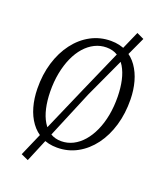

<svg xmlns="http://www.w3.org/2000/svg" viewBox="-177 -971 1042 1233"><g transform="rotate(20 343.5 -354.0)"><path d="M310.5 10Q250 10 204.2 -14Q158.5 -38 127.5 -80.8Q96.5 -123.5 80.5 -180.2Q64.5 -237 63.5 -302.5Q62 -399.5 87 -481.5Q112 -563.5 158.2 -624.5Q204.5 -685.5 267.2 -719.2Q330 -753 404 -753Q465.5 -753 511.2 -728.5Q557 -704 587.2 -661Q617.5 -618 633 -562Q648.5 -506 649.5 -442.5Q651 -346.5 626.8 -264.2Q602.5 -182 556.8 -120.5Q511 -59 448.2 -24.5Q385.5 10 310.5 10ZM321.5 -38Q364 -38 401.8 -57Q439.5 -76 470 -111Q500.5 -146 522.5 -194.8Q544.5 -243.5 555.8 -303.2Q567 -363 566 -431Q565 -491.5 553.8 -541.5Q542.5 -591.5 520.8 -627.8Q499 -664 467 -683.8Q435 -703.5 392 -703.5Q349.5 -703.5 311.8 -684.8Q274 -666 243.5 -631.5Q213 -597 191.2 -548.5Q169.5 -500 158 -440.5Q146.5 -381 147.5 -313Q148.5 -251.5 160 -201Q171.5 -150.5 193.5 -114Q215.5 -77.5 247.5 -57.8Q279.5 -38 321.5 -38ZM113 127 343 -400 545 -858.5 594 -835.5 383.5 -379.5 162.5 149.5Z"/></g></svg>

Font: Merriweather Light
Style: Italic
Weight: 300
Italic angle: -7.8°
Designer: Eben Sorkin
Foundry: Eben Sorkin
Version: Version 2.101